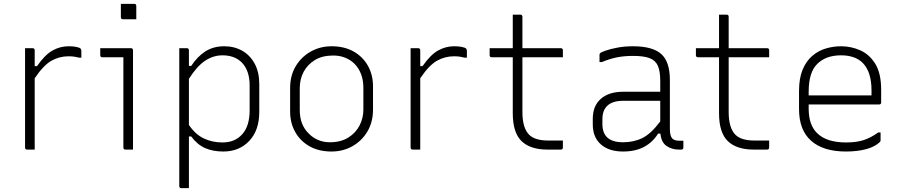

<svg xmlns="http://www.w3.org/2000/svg" viewBox="-20 -776 4680 996"><path d="M160 0H121Q110 0 110 -11V-526H149Q160 -526 160 -515V-433H172Q213 -492 252.5 -514Q292 -536 335 -536Q354 -536 367.5 -534Q381 -532 392 -528Q402 -524 402 -511V-477H390Q379 -480 366 -482Q353 -484 335 -484Q288 -484 247 -461Q206 -438 160 -370Z M620 -11V-479H511Q500 -479 500 -490V-526H659Q670 -526 670 -515V0H631Q620 0 620 -11ZM607 -756H676Q687 -756 687 -745V-676H618Q607 -676 607 -687Z M910 -526H949Q960 -526 960 -515V-434H972Q1004 -483 1045.5 -509.5Q1087 -536 1143 -536Q1196 -536 1237 -512.5Q1278 -489 1301.5 -445Q1325 -401 1325 -340V-196Q1325 -100 1273 -45Q1221 10 1139 10Q1084 10 1043.5 -8Q1003 -26 972 -68H960V200H921Q910 200 910 189ZM1134 -489Q1086 -489 1043.5 -460.5Q1001 -432 960 -367V-128Q993 -79 1037 -58Q1081 -37 1134 -37Q1199 -37 1237 -80Q1275 -123 1275 -203V-333Q1275 -372 1264.5 -402Q1254 -432 1234 -452Q1197 -489 1134 -489Z M1700 -536Q1766 -536 1814 -509Q1862 -482 1888.5 -435Q1915 -388 1915 -328V-207Q1915 -143 1886 -94Q1857 -45 1808 -17.5Q1759 10 1700 10Q1634 10 1586 -17Q1538 -44 1511.5 -91Q1485 -138 1485 -198V-319Q1485 -384 1514 -432.5Q1543 -481 1592 -508.5Q1641 -536 1700 -536ZM1709 -488Q1652 -488 1613.5 -464.5Q1575 -441 1555 -403Q1535 -365 1535 -319V-205Q1535 -128 1582 -83Q1602 -62 1630 -50Q1658 -38 1691 -38Q1748 -38 1787 -62.5Q1826 -87 1845.5 -125.5Q1865 -164 1865 -207V-321Q1865 -360 1853 -391.5Q1841 -423 1819 -445Q1799 -465 1771 -476.5Q1743 -488 1709 -488Z M2160 0H2121Q2110 0 2110 -11V-526H2149Q2160 -526 2160 -515V-433H2172Q2213 -492 2252.5 -514Q2292 -536 2335 -536Q2354 -536 2367.5 -534Q2381 -532 2392 -528Q2402 -524 2402 -511V-477H2390Q2379 -480 2366 -482Q2353 -484 2335 -484Q2288 -484 2247 -461Q2206 -438 2160 -370Z M2900 -47V-11Q2900 0 2889 0H2820Q2731 0 2685.5 -44Q2640 -88 2640 -189V-479H2531Q2520 -479 2520 -490V-526H2640V-700H2679Q2690 -700 2690 -689V-526H2889Q2900 -526 2900 -515V-479H2690V-195Q2690 -112 2725 -77Q2755 -47 2824 -47Z M3455 -361V-106Q3455 -70 3468 -57Q3479 -46 3504 -46H3525V-11Q3525 0 3514 0H3502Q3465 0 3437.5 -19Q3410 -38 3406 -83H3394Q3366 -38 3321 -14Q3276 10 3212 10Q3139 10 3097 -27Q3055 -64 3055 -131V-159Q3055 -227 3097 -263.5Q3139 -300 3212 -300H3405V-356Q3405 -407 3392.5 -435Q3380 -463 3349.5 -474.5Q3319 -486 3264 -486Q3218 -486 3180.5 -478.5Q3143 -471 3102 -454H3090V-492Q3090 -497 3093 -500Q3098 -505 3122 -513.5Q3146 -522 3183 -529Q3220 -536 3264 -536Q3365 -536 3410 -496Q3455 -456 3455 -361ZM3105 -132Q3105 -38 3212 -38Q3268 -38 3312.5 -60Q3357 -82 3405 -146V-253H3212Q3156 -253 3129 -226Q3105 -202 3105 -158Z M3970 -47V-11Q3970 0 3959 0H3890Q3801 0 3755.5 -44Q3710 -88 3710 -189V-479H3601Q3590 -479 3590 -490V-526H3710V-700H3749Q3760 -700 3760 -689V-526H3959Q3970 -526 3970 -515V-479H3760V-195Q3760 -112 3795 -77Q3825 -47 3894 -47Z M4343 -536Q4395 -536 4442.5 -515Q4490 -494 4520.5 -445Q4551 -396 4551 -310V-245Q4551 -234 4540 -234H4175V-212Q4175 -129 4218 -86Q4267 -37 4369 -37Q4422 -37 4459.5 -49Q4497 -61 4536 -89H4548V-48Q4548 -43 4545 -40Q4520 -15 4474 -2.5Q4428 10 4368 10Q4251 10 4188 -45.5Q4125 -101 4125 -210V-304Q4125 -370 4143.5 -414.5Q4162 -459 4193.5 -486Q4225 -513 4264 -524.5Q4303 -536 4343 -536ZM4343 -489Q4265 -489 4220 -445Q4175 -401 4175 -301V-281H4501V-306Q4501 -404 4455 -450Q4435 -470 4406.5 -479.5Q4378 -489 4343 -489Z"/></svg>

Font: Recursive Sn Lnr St Lt
Style: Regular
Weight: 300
Version: Version 1.079;hotconv 1.0.112;makeotfexe 2.5.65598; ttfautoh